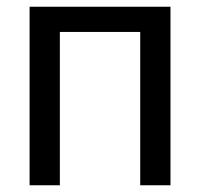

<svg xmlns="http://www.w3.org/2000/svg" viewBox="-20 -551 594 571"><path d="M68 -531H487V0H397V-456H158V0H68Z"/></svg>

Font: MongolianScript
Style: Regular
Weight: 400
Designer: Bolorsoft LLC, NUM
Foundry: Bolorsoft LLC
Version: Version 3.2